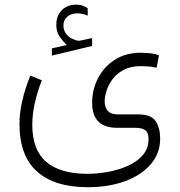

<svg xmlns="http://www.w3.org/2000/svg" viewBox="-20 -549 761 813"><path d="M262.2 -358.4Q245.1 -375.5 231.7 -395.3Q218.3 -415 218.3 -444.8Q218.3 -477.5 236.3 -500Q248 -514.6 265.1 -522Q282.2 -529.3 300.3 -529.3Q317.9 -529.3 328.6 -525.4Q339.4 -521.5 351.1 -514.6L351.6 -482.9Q329.1 -492.7 307.1 -492.7Q297.4 -492.7 285.2 -489.3Q272.9 -485.8 263.7 -477.1Q256.8 -471.2 252.7 -461.7Q248.5 -452.1 248.5 -438.5Q249 -419.9 261.7 -403.3Q274.4 -386.7 300.3 -379.4Q301.8 -378.9 304.9 -377.7Q308.1 -376.5 313 -376.5Q316.9 -376.5 319.3 -377L370.1 -387.7V-354.5L199.7 -313.5V-344.2ZM157.2 -209Q116.7 -105 116.7 -20.5Q116.7 85.4 175.3 136Q233.9 186.5 348.6 187Q391.1 187 436.5 179Q481.9 170.9 521.2 153.3Q560.5 135.7 584.7 107.7Q608.9 79.6 608.9 40Q608.9 11.2 594 1.7Q579.1 -7.8 555.7 -7.8H475.6Q370.1 -7.8 370.1 -113.8Q370.1 -168.9 394.8 -217.3Q419.4 -265.6 465.8 -295.7Q512.2 -325.7 577.1 -325.7Q589.4 -325.7 610.6 -324Q631.8 -322.3 653.3 -315.4L643.1 -262.2Q623.5 -266.6 606.7 -267.8Q589.8 -269 577.1 -269Q533.7 -269 504.2 -253.4Q474.6 -237.8 456.8 -213.9Q439 -189.9 431.2 -164.8Q423.3 -139.6 423.3 -120.1Q423.3 -94.7 436.3 -79.6Q449.2 -64.5 480.5 -64.5H568.4Q620.1 -64 639.2 -35.6Q658.2 -7.3 658.2 38.1Q658.2 99.1 619.1 145.5Q580.1 191.9 510.7 217.8Q441.4 243.7 351.1 243.7Q211.4 243.7 137 177.5Q62.5 111.3 62.5 -23.9Q62.5 -115.2 108.4 -229Z"/></svg>

Font: Vazir Thin WOL-UI
Style: Thin-WOL-UI
Weight: 100
Designer: Saber Rastikerdar
Foundry: Saber Rastikerdar
Version: Version 30.1.0